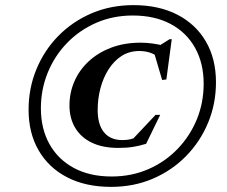

<svg xmlns="http://www.w3.org/2000/svg" viewBox="-20 -717 884 749"><path d="M458 -170.5Q477 -170.5 492.5 -174.8Q508 -179 529 -190L490 -166L587 -269H605L550 -156Q522 -147.5 498 -143.8Q474 -140 441 -140Q380.5 -140 338 -160.5Q295.5 -181 273.2 -218.5Q251 -256 251 -305.5Q251 -355 270 -399Q289 -443 325.2 -477Q361.5 -511 413 -530.8Q464.5 -550.5 529 -550.5Q552 -550.5 575.5 -547.2Q599 -544 621.5 -538L591.5 -532.5L641.5 -564H650L629 -407L612.5 -405L579.5 -517L601 -490Q586.5 -504.5 566.5 -511.2Q546.5 -518 523.5 -518Q484.5 -518 454.5 -498.8Q424.5 -479.5 403.5 -446.5Q382.5 -413.5 371.8 -372.5Q361 -331.5 361 -288Q361 -231 385.8 -200.8Q410.5 -170.5 458 -170.5ZM415.5 -28.5Q493 -28.5 558.5 -57Q624 -85.5 672.5 -135.8Q721 -186 747.8 -251.2Q774.5 -316.5 774.5 -390.5Q774.5 -470 741.2 -530Q708 -590 646 -623.2Q584 -656.5 498 -656.5Q420.5 -656.5 355 -627.8Q289.5 -599 241.2 -549Q193 -499 166.2 -433.5Q139.5 -368 139.5 -294.5Q139.5 -215 172.8 -155.2Q206 -95.5 267.8 -62Q329.5 -28.5 415.5 -28.5ZM500.5 -697Q599.5 -697 671.8 -659.8Q744 -622.5 783.2 -555Q822.5 -487.5 822.5 -396Q822.5 -312.5 792 -238.8Q761.5 -165 706.2 -108.5Q651 -52 576.5 -20Q502 12 413 12Q314.5 12 242.2 -25.2Q170 -62.5 130.8 -130.2Q91.5 -198 91.5 -289Q91.5 -372.5 121.8 -446.2Q152 -520 207.2 -576.5Q262.5 -633 337.2 -665Q412 -697 500.5 -697Z"/></svg>

Font: Newsreader 36pt SemiBold
Style: Italic
Weight: 600
Italic angle: -17°
Designer: Hugues Gentile
Foundry: Production Type
Version: Version 1.003